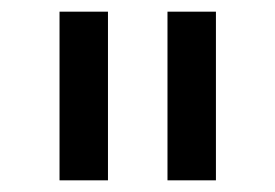

<svg xmlns="http://www.w3.org/2000/svg" viewBox="-20 -760 472 329"><path d="M82 -451V-740H165V-451ZM267 -451V-740H350V-451Z"/></svg>

Font: IBM Plex Sans Devanagari Text
Style: Regular
Weight: 450
Designer: Mike Abbink, Paul van der Laan, Pieter van Rosmalen, Erin McLaughlin
Foundry: Bold Monday
Version: Version 1.1